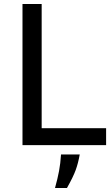

<svg xmlns="http://www.w3.org/2000/svg" viewBox="-20 -728 563 963"><path d="M512.2 0H92.8V-708H189V-85H512.2ZM315.9 214.8H255.9Q269 168 276.1 129.9Q283.2 91.8 286.1 46.9H379.9Q372.1 90.8 359.6 125Q347.2 159.2 315.9 214.8Z"/></svg>

Font: Sarala
Style: Regular
Weight: 400
Designer: Andres Torresi
Foundry: Huerta Tipografica
Version: Version 1.004;PS 001.003;hotconv 1.0.70;makeotf.lib2.5.58329